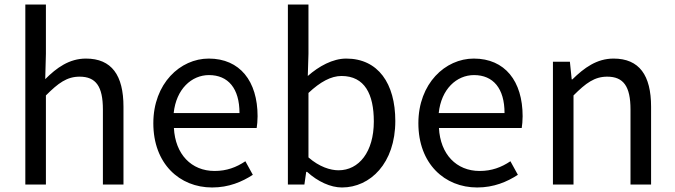

<svg xmlns="http://www.w3.org/2000/svg" viewBox="-20 -816 2984 849"><path d="M92 0H183V-394C238 -449 276 -477 332 -477C404 -477 435 -434 435 -332V0H526V-344C526 -483 474 -557 360 -557C286 -557 230 -516 180 -466L183 -578V-796H92Z M918 13C992 13 1050 -12 1098 -43L1065 -103C1025 -76 982 -60 929 -60C826 -60 755 -134 749 -250H1115C1117 -263 1119 -282 1119 -302C1119 -457 1041 -557 903 -557C777 -557 658 -447 658 -271C658 -92 774 13 918 13ZM748 -316C759 -422 827 -484 904 -484C989 -484 1039 -425 1039 -316Z M1492 13C1617 13 1728 -94 1728 -281C1728 -447 1652 -557 1511 -557C1451 -557 1390 -523 1341 -480L1344 -578V-796H1253V0H1326L1334 -56H1338C1385 -13 1442 13 1492 13ZM1477 -63C1441 -63 1392 -78 1344 -120V-405C1396 -454 1444 -480 1490 -480C1593 -480 1633 -399 1633 -279C1633 -144 1567 -63 1477 -63Z M2090 13C2164 13 2222 -12 2270 -43L2237 -103C2197 -76 2154 -60 2101 -60C1998 -60 1927 -134 1921 -250H2287C2289 -263 2291 -282 2291 -302C2291 -457 2213 -557 2075 -557C1949 -557 1830 -447 1830 -271C1830 -92 1946 13 2090 13ZM1920 -316C1931 -422 1999 -484 2076 -484C2161 -484 2211 -425 2211 -316Z M2425 0H2516V-394C2571 -449 2609 -477 2665 -477C2737 -477 2768 -434 2768 -332V0H2859V-344C2859 -483 2807 -557 2693 -557C2619 -557 2563 -516 2511 -465H2508L2500 -543H2425Z"/></svg>

Font: Noto Sans JP
Style: Regular
Weight: 400
Designer: Ryoko NISHIZUKA  (kana, bopomofo & ideographs); Paul D. Hunt (Latin, Greek & Cyrillic); Sandoll Communications , Soo-you
Foundry: Adobe
Version: Version 2.002;hotconv 1.0.116;makeotfexe 2.5.65601